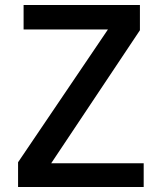

<svg xmlns="http://www.w3.org/2000/svg" viewBox="-20 -745 640 765"><path d="M52 -98.5 410 -627.5H74V-725H537.5V-624.5L184 -94.5H552.5V0H52Z"/></svg>

Font: JuliaMono Medium
Style: Regular
Weight: 500
Monospace: yes
Designer: cormullion
Foundry: corm
Version: Version 0.054; ttfautohint (v1.8.4)